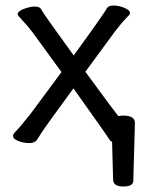

<svg xmlns="http://www.w3.org/2000/svg" viewBox="-20 -509 539 706"><path d="M434.1 176.8Q398.9 176.8 396 154.8L392.1 12.2Q384.8 9.8 380.9 2L362.8 -24.9L250 -184.1Q144 -39.1 134 -22.9Q124 -6.8 116 5.1Q107.9 17.1 86.9 17.1Q66.9 17.1 47.4 9.5Q27.8 2 27.8 -9.8Q27.8 -16.1 40.5 -28.6Q53.2 -41 95.2 -94.2L206.1 -244.1L101.1 -388.2Q80.1 -416 62.5 -434.1Q44.9 -452.1 44.9 -456.1Q44.9 -467.8 67.9 -476.3Q90.8 -484.9 107.9 -484.9Q127 -484.9 131.8 -474.1Q141.1 -456.1 251 -305.2Q360.8 -456.1 374 -480Q379.9 -488.8 398.9 -488.8Q415 -488.8 436.5 -480.5Q458 -472.2 458 -460Q458 -456.1 442.4 -440.4Q426.8 -424.8 401.9 -392.1L293.9 -245.1Q409.2 -87.9 415 -82Q421.9 -84 433.1 -84Q476.1 -84 476.1 -57.1L470.2 154.8Q470.2 176.8 434.1 176.8Z"/></svg>

Font: LXGW WenKai Screen
Style: Regular
Weight: 400
Designer: LXGW / Fontworks Inc.
Foundry: LXGW / Fontworks Inc.
Version: Version 1.510;January 18,2025